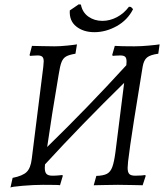

<svg xmlns="http://www.w3.org/2000/svg" viewBox="-20 -850 768 883"><path d="M714 -646 708 -603Q671 -598 656 -585.5Q641 -573 636 -543Q617 -429 596.5 -298.5Q576 -168 569 -107Q567 -85 567 -78Q567 -58 574.5 -50Q582 -42 602 -42Q618 -42 631 -43Q644 -44 648 -45L650 -41L636 2Q624 2 590 1Q556 0 522 0Q490 0 456.5 1Q423 2 411 2L423 -41Q455 -42 471.5 -50.5Q488 -59 496.5 -82Q505 -105 511 -151L551 -469Q356 -278 187 -94Q186 -88 186 -78Q186 -58 194 -50Q202 -42 221 -42Q237 -42 251 -43.5Q265 -45 266 -45L269 -42L256 2Q256 0 178 0Q136 0 83 4.5Q30 9 28 13L38 -32Q84 -41 102.5 -59Q121 -77 126 -119L179 -542Q181 -562 181 -568Q181 -583 174.5 -589Q168 -595 153 -595Q142 -595 132 -594Q122 -593 118 -593L116 -597L127 -639Q138 -639 169 -638Q200 -637 231 -637Q257 -637 290.5 -640.5Q324 -644 334 -646L327 -603Q297 -598 283.5 -590Q270 -582 263 -564.5Q256 -547 250 -508Q217 -315 197 -174Q383 -355 561 -550Q562 -557 562 -567Q562 -583 555.5 -589Q549 -595 533 -595Q517 -595 508.5 -594Q500 -593 499 -593L496 -597L508 -639Q518 -638 544.5 -637.5Q571 -637 598 -637Q628 -637 665.5 -640.5Q703 -644 714 -646ZM342 -830 352 -829Q359 -793 386.5 -773.5Q414 -754 451 -754Q485 -754 517.5 -771Q550 -788 573 -819L582 -818L592 -808Q567 -758 517 -730Q467 -702 414 -702Q364 -702 331 -728Q298 -754 301 -802Z"/></svg>

Font: Alegreya SC
Style: Italic
Weight: 400
Italic angle: -7°
Designer: Juan Pablo del Peral
Foundry: Huerta Tipografica
Version: Version 2.007; ttfautohint (v1.6)